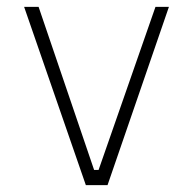

<svg xmlns="http://www.w3.org/2000/svg" viewBox="-20 -537 560 557"><path d="M292 0H229L50 -517H92L253 -44H266L431 -517H470Z"/></svg>

Font: Public Sans VF
Style: Regular
Weight: 400
Designer: Pablo Impallari, Rodrigo Fuenzalida (Modified by Dan O. Williams and USWDS)
Version: Version 1.003